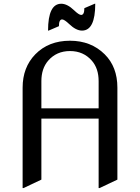

<svg xmlns="http://www.w3.org/2000/svg" viewBox="-20 -959 728 999"><path d="M97.7 19.5V-502.9Q97.7 -608.4 163.6 -676.3Q232.9 -747.1 344.2 -747.1Q453.6 -747.1 524.9 -676.3Q590.8 -610.8 590.8 -502.9V-24.4L498 19.5H493.2V-341.8H195.3V-24.4L102.5 19.5ZM195.3 -395.5H493.2V-537.1Q493.2 -602.5 458 -643.1Q414.1 -693.4 344.2 -693.4Q273.9 -693.4 230.5 -643.1Q195.3 -602.1 195.3 -537.1ZM230 -799.8Q230 -939.5 298.8 -939.5Q330.1 -939.5 365.7 -905.3Q390.6 -881.3 402.3 -881.3Q418.9 -881.3 418.9 -916.5L472.7 -939.5H475.6Q475.6 -799.8 406.7 -799.8Q375.5 -799.8 339.8 -834Q314.9 -857.9 303.2 -857.9Q286.6 -857.9 286.6 -822.8L232.9 -799.8Z"/></svg>

Font: Nova Slim
Style: Book
Weight: 400
Version: Version 2.000